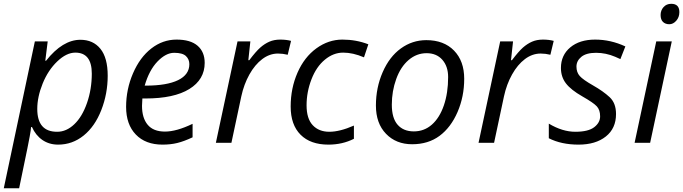

<svg xmlns="http://www.w3.org/2000/svg" viewBox="-41 -754 3608 1014"><path d="M356.9 -476.1Q310.1 -476.1 261.5 -429.7Q212.9 -383.3 184.3 -312.7Q155.8 -242.2 155.8 -178.7Q155.8 -57.6 261.2 -58.1Q309.6 -58.1 351.3 -97.7Q393.1 -137.2 418.5 -210.2Q443.8 -283.2 443.8 -365.2Q443.8 -476.1 356.9 -476.1ZM266.1 9.8Q218.8 9.8 183.1 -14.6Q147.5 -39.1 127.9 -83H123L121.1 -64.5Q117.2 -31.2 60.1 240.2H-21L143.1 -535.2H210.9L198.2 -433.1H202.1Q289.6 -543.9 383.8 -543.9Q450.7 -543.9 489.3 -496.3Q527.8 -448.7 527.8 -354Q527.8 -259.3 494.1 -172.9Q460.4 -86.4 400.9 -38.3Q341.3 9.8 266.1 9.8Z M723.1 -301.8H729Q840.3 -301.8 899.7 -330.8Q959 -359.9 959 -415Q959 -440.9 940.9 -458Q922.9 -475.1 878.9 -475.1Q835 -475.1 790.8 -429.2Q746.6 -383.3 723.1 -301.8ZM976.1 -100.1V-28.8Q930.2 -7.3 895 1.2Q859.9 9.8 817.4 9.8Q727.5 9.8 676.3 -43.5Q625 -96.7 625 -189.5Q625 -282.2 661.4 -366.7Q697.8 -451.2 758.1 -498Q818.4 -544.9 891.6 -544.9Q964.8 -544.9 1002.4 -512.5Q1040 -480 1040 -421.9Q1040 -334 959 -283.9Q877.9 -233.9 727.1 -233.9H710.9L709 -194.8Q709 -130.9 739 -95Q769 -59.1 830.1 -59.1Q891.1 -59.1 976.1 -100.1Z M1496.1 -538.1 1478.5 -464.8Q1452.6 -471.2 1427.2 -471.2Q1382.8 -471.2 1344 -441.9Q1305.2 -412.6 1276.1 -360.6Q1247.1 -308.6 1233.4 -245.1L1181.2 0H1099.1L1213.4 -535.2H1281.2L1270.5 -436H1275.4Q1310.5 -482.4 1333.5 -502.7Q1356.4 -522.9 1381.6 -533.9Q1406.7 -544.9 1439 -544.9Q1471.2 -544.9 1496.1 -538.1Z M1828.1 -90.8V-21Q1767.6 9.8 1693.4 9.8Q1598.6 9.8 1546.4 -42.5Q1494.1 -94.7 1494.1 -191.4Q1494.1 -288.1 1530.3 -370.4Q1566.4 -452.6 1630.1 -498.8Q1693.8 -544.9 1767.1 -544.9Q1840.3 -544.9 1904.3 -520L1881.3 -451.2Q1823.2 -476.1 1771.5 -476.1Q1719.7 -476.1 1674.6 -438.7Q1629.4 -401.4 1603.8 -334.7Q1578.1 -268.1 1578.1 -197.8Q1578.1 -127.4 1610.6 -92.8Q1643.1 -58.1 1698.2 -58.1Q1753.4 -58.1 1828.1 -90.8Z M2325.7 -347.2Q2325.7 -403.3 2295.2 -438.2Q2264.6 -473.1 2211.9 -473.1Q2159.2 -473.1 2116.9 -437Q2074.7 -400.9 2051.5 -336.7Q2028.3 -272.5 2028.3 -201.2Q2028.3 -129.9 2059.1 -95Q2089.8 -60.1 2144.5 -60.1Q2199.2 -60.1 2239.7 -95.7Q2280.3 -131.3 2303 -197Q2325.7 -262.7 2325.7 -347.2ZM2210.4 -542Q2303.2 -542 2356.9 -486.8Q2410.6 -431.6 2410.6 -337.9Q2410.6 -244.1 2375.5 -162.6Q2340.3 -81.1 2280.5 -36.6Q2220.7 7.8 2135.7 7.8Q2050.8 7.8 1997.6 -47.4Q1944.3 -102.5 1944.3 -196.8Q1944.3 -291 1980 -372.8Q2015.6 -454.6 2076.2 -498.3Q2136.7 -542 2210.4 -542Z M2883.3 -538.1 2865.7 -464.8Q2839.8 -471.2 2814.5 -471.2Q2770 -471.2 2731.2 -441.9Q2692.4 -412.6 2663.3 -360.6Q2634.3 -308.6 2620.6 -245.1L2568.4 0H2486.3L2600.6 -535.2H2668.5L2657.7 -436H2662.6Q2697.8 -482.4 2720.7 -502.7Q2743.7 -522.9 2768.8 -533.9Q2793.9 -544.9 2826.2 -544.9Q2858.4 -544.9 2883.3 -538.1Z M2921.4 -395Q2921.4 -462.4 2970.7 -503.7Q3020 -544.9 3102.1 -544.9Q3184.1 -544.9 3261.7 -508.8L3235.4 -441.9L3208 -454.1Q3158.7 -475.1 3106.9 -475.1Q3055.2 -475.1 3029.3 -453.9Q3003.4 -432.6 3003.4 -402.3Q3003.4 -372.1 3020.8 -352.5Q3038.1 -333 3091.3 -302.7Q3144.5 -272.5 3178.5 -241Q3212.4 -209.5 3212.4 -151.9Q3212.4 -75.7 3158.4 -33Q3104.5 9.8 3014.2 9.8Q2923.8 9.8 2857.4 -23.9V-101.1Q2929.2 -58.1 2997.6 -58.1Q3065.9 -58.1 3097.2 -82.3Q3128.4 -106.4 3128.4 -139.6Q3128.4 -172.9 3111.3 -191.9Q3094.2 -210.9 3034.2 -245.1Q2974.1 -279.3 2947.8 -313.7Q2921.4 -348.1 2921.4 -395Z M3503.9 -733.9Q3546.9 -733.9 3546.9 -689.9Q3546.9 -663.1 3530.5 -644.5Q3514.2 -626 3493.7 -626Q3473.1 -626 3460.4 -638.2Q3447.8 -650.4 3447.8 -674.8Q3447.8 -699.2 3463.4 -716.6Q3479 -733.9 3503.9 -733.9ZM3392.6 0H3310.5L3424.8 -535.2H3506.8Z"/></svg>

Font: OpenSans-Italic
Style: Italic
Weight: 400
Italic angle: -12°
Foundry: Ascender Corporation
Version: Version 1.10